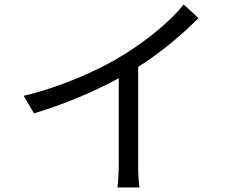

<svg xmlns="http://www.w3.org/2000/svg" viewBox="-20 -801 1040 852"><path d="M795 -781C739 -710 634 -623 532 -560C422 -491 252 -415 85 -376L131 -298C262 -337 400 -395 507 -454V-76C507 -38 504 12 501 31H599C595 11 593 -38 593 -76V-504C696 -569 792 -651 861 -721Z"/></svg>

Font: Noto Sans CJK KR Regular
Style: Regular
Weight: 400
Designer: Ryoko NISHIZUKA (kana & ideographs); Paul D. Hunt (Latin, Greek & Cyrillic); Wenlong ZHANG (bopomofo); Sandoll Communica
Foundry: Adobe Systems Incorporated
Version: Version 1.004;PS 1.004;hotconv 1.0.82;makeotf.lib2.5.63406